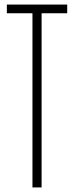

<svg xmlns="http://www.w3.org/2000/svg" viewBox="-20 -820 324 840"><path d="M122 0V-762H10V-800H274V-762H162V0Z"/></svg>

Font: Big Shoulders Text Thin Thin
Style: Regular
Weight: 250
Version: Version 2.002